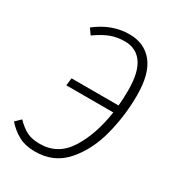

<svg xmlns="http://www.w3.org/2000/svg" viewBox="-171 -796 829 909"><g transform="rotate(30 243.5 -341.5)"><path d="M445 -460Q445 -351 417.5 -243.5Q390 -136 326 -62.5Q262 11 159 11Q106 11 69 -9Q32 -29 2 -63L31 -91Q60 -61 88.5 -46.5Q117 -32 160 -32Q259 -32 314 -119Q369 -206 388 -335H131L136 -376H393Q397 -416 397 -461Q397 -559 363.5 -606.5Q330 -654 269 -654Q226 -654 191.5 -641Q157 -628 113 -597L91 -628Q175 -694 270 -694Q352 -694 398.5 -636.5Q445 -579 445 -460Z"/></g></svg>

Font: Fira Sans Condensed ExtraLight
Style: Italic
Weight: 275
Width: 3
Italic angle: -8°
Designer: Carrois Corporate & Edenspiekermann AG
Foundry: Carrois Corporate GbR & Edenspiekermann AG
Version: Version 4.203